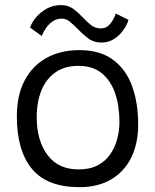

<svg xmlns="http://www.w3.org/2000/svg" viewBox="-20 -738 626 774"><path d="M300.5 16.5Q170 16.5 109 -57Q48 -130.5 48 -268.5Q48 -354.5 79.5 -414Q111 -473.5 167.8 -504.8Q224.5 -536 300 -536Q382 -536 434.2 -498.2Q486.5 -460.5 511.8 -392.8Q537 -325 537 -235.5Q537 -159 508.8 -102.2Q480.5 -45.5 427.8 -14.5Q375 16.5 300.5 16.5ZM297 -55Q342 -55 373.5 -71.5Q405 -88 424.2 -115.8Q443.5 -143.5 452.5 -177.5Q461.5 -211.5 461.5 -246Q461.5 -311.5 443.8 -362.8Q426 -414 389.8 -443.2Q353.5 -472.5 296 -472.5Q241 -472.5 203.5 -446.2Q166 -420 147 -373.5Q128 -327 128 -265.5Q128 -172 171.2 -113.5Q214.5 -55 297 -55ZM101 -627Q108 -647.5 125.8 -668.5Q143.5 -689.5 169.2 -703.5Q195 -717.5 225.5 -717.5Q255 -717.5 275.8 -702Q296.5 -686.5 313.5 -668Q329.5 -651 346.5 -637.2Q363.5 -623.5 386 -623.5Q409 -623.5 424 -641.5Q439 -659.5 446.5 -683.5L498 -658Q495.5 -647.5 487 -632Q478.5 -616.5 464.8 -601.5Q451 -586.5 432 -576.5Q413 -566.5 389 -566.5Q357 -566.5 334 -584.5Q311 -602.5 292 -622.5Q276.5 -638.5 261.2 -650.8Q246 -663 229.5 -663Q209 -663 193.2 -652.5Q177.5 -642 166.2 -626Q155 -610 148 -593Z"/></svg>

Font: Grandstander Thin Light
Style: Regular
Weight: 300
Version: Version 1.200